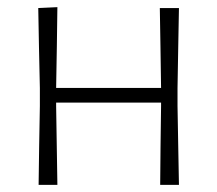

<svg xmlns="http://www.w3.org/2000/svg" viewBox="-20 -517 608 537"><path d="M88 0Q88.5 -56 89.5 -107.8Q90.5 -159.5 91.5 -220.5V-270.5Q90 -333 89 -386Q88 -439 87 -494.5L140.5 -497Q140 -440.5 139 -387Q138 -333.5 137 -271H430.5Q429.5 -333 428.8 -386Q428 -439 427 -494.5H480.5Q479.5 -439 478.5 -386Q477.5 -333 476.5 -270.5V-220.5Q477.5 -159.5 478.5 -107.8Q479.5 -56 480.5 0H428Q428.5 -56 429 -107.8Q429.5 -159.5 430.5 -220.5V-230H137V-220.5Q138 -159.5 138.8 -107.8Q139.5 -56 140.5 0Z"/></svg>

Font: Commissioner Loud ExtraLight
Style: Regular
Weight: 200
Designer: Kostas Bartsokas
Foundry: Kostas Bartsokas
Version: Version 1.000; ttfautohint (v1.8.3)